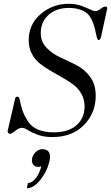

<svg xmlns="http://www.w3.org/2000/svg" viewBox="-20 -713 588 1017"><path d="M257 13Q213 13 180.5 1Q148 -11 128.5 -23.5Q109 -36 96 -36Q81 -36 61 -20Q41 -4 34 -4Q27 -4 23 -9.5Q19 -15 21 -22L60 -190Q62 -201 71 -201Q81 -201 83 -190Q91 -152 99.5 -127Q108 -102 127 -72Q146 -42 180.5 -27Q215 -12 264 -12Q343 -12 385.5 -50Q428 -88 428 -149Q428 -186 411.5 -215.5Q395 -245 369 -264.5Q343 -284 311.5 -301.5Q280 -319 248.5 -337.5Q217 -356 191 -376.5Q165 -397 148.5 -428.5Q132 -460 132 -500Q132 -584 195.5 -638.5Q259 -693 345 -693Q391 -693 433 -673.5Q475 -654 485 -654Q497 -654 512.5 -666Q528 -678 538 -678Q551 -678 547 -664L515 -517Q511 -501 502 -501Q496 -501 492 -519Q485 -551 480.5 -569Q476 -587 465 -609.5Q454 -632 440 -643.5Q426 -655 401.5 -663Q377 -671 344 -671Q278 -671 237 -634Q196 -597 196 -539Q196 -492 226 -460.5Q256 -429 298.5 -409.5Q341 -390 384 -368.5Q427 -347 457 -306.5Q487 -266 487 -206Q487 -114 424.5 -50.5Q362 13 257 13ZM122 284 128 257Q150 256 169.5 231Q189 206 199 168Q190 171 183 171Q167 171 158 161.5Q149 152 149 136Q149 114 166 95.5Q183 77 204 77Q245 77 245 119Q245 128 242 139Q231 192 195 238Q159 284 122 284Z"/></svg>

Font: HK Venetian
Style: Italic
Weight: 400
Italic angle: -12°
Version: Version 1.000;PS 001.000;hotconv 1.0.88;makeotf.lib2.5.64775